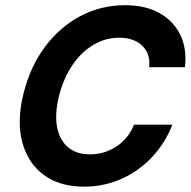

<svg xmlns="http://www.w3.org/2000/svg" viewBox="-20 -705 733 738"><path d="M303.3 12.5Q209.2 12.5 147.9 -32.9Q86.7 -78.3 65.4 -159.2Q44.2 -240 70 -344.2Q95.8 -448.3 152.9 -525Q210 -601.7 289.2 -643.3Q368.3 -685 460.8 -685Q538.3 -685 592.5 -655Q646.7 -625 672.9 -571.2Q699.2 -517.5 690.8 -446.7H553.3Q559.2 -497.5 527.1 -528.8Q495 -560 438.3 -560Q385 -560 338.8 -532.5Q292.5 -505 258.3 -454.6Q224.2 -404.2 206.7 -335.8Q190 -268.3 199.2 -217.9Q208.3 -167.5 240.8 -139.6Q273.3 -111.7 325.8 -111.7Q382.5 -111.7 428.8 -142.9Q475 -174.2 495 -225.8H642.5Q614.2 -153.3 562.9 -99.6Q511.7 -45.8 445 -16.7Q378.3 12.5 303.3 12.5Z"/></svg>

Font: Funnel Sans Light
Style: Bold Italic
Weight: 700
Italic angle: -14.036°
Version: Version 1.000